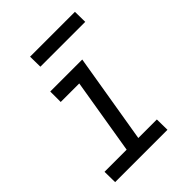

<svg xmlns="http://www.w3.org/2000/svg" viewBox="-204 -806 908 908"><g transform="rotate(-45 250.0 -352.0)"><path d="M26 0 25 -70H173L236 -450H112V-520H326L251 -70H375L376 0ZM162 -636 161 -704H461L462 -636Z"/></g></svg>

Font: Iosevka SS18
Style: Italic
Weight: 400
Italic angle: -9°
Monospace: yes
Designer: Belleve Invis
Foundry: Belleve Invis
Version: Version 25.1.1; ttfautohint (v1.8.4)